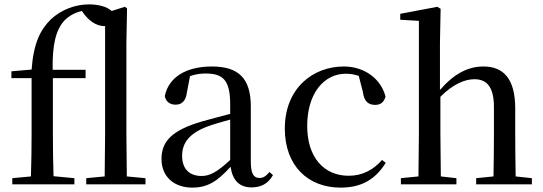

<svg xmlns="http://www.w3.org/2000/svg" viewBox="-20 -840 2476 875"><path d="M456 0H643V-28L558 -36L556 -230V-644L559 -802L549 -809L489 -790C467 -810 428 -820 386 -820C325 -820 262 -798 212 -752C165 -706 133 -645 124 -523L32 -515V-484H124V-230C124 -166 123 -101 121 -36L36 -28V0H319V-28L224 -37C222 -101 221 -166 221 -230V-484H370V-522H220C218 -639 235 -704 274 -747C296 -769 321 -782 353 -790L366 -772C397 -734 429 -721 457 -721H459V-230L457 -36L373 -28V0Z M1126 14C1170 14 1202 -3 1224 -42L1208 -56C1191 -36 1179 -29 1163 -29C1137 -29 1123 -46 1123 -104V-355C1123 -483 1067 -537 946 -537C825 -537 748 -486 731 -402C736 -377 754 -363 780 -363C807 -363 827 -378 832 -420L846 -493C871 -502 894 -505 917 -505C996 -505 1029 -475 1029 -365V-321C987 -310 941 -298 902 -287C764 -247 716 -196 716 -116C716 -32 776 15 856 15C930 15 973 -17 1031 -80C1039 -21 1069 14 1126 14ZM1029 -111C969 -55 935 -38 899 -38C845 -38 810 -68 810 -130C810 -189 843 -232 924 -263C954 -274 991 -285 1029 -295Z M1532 15C1631 15 1692 -25 1738 -98L1721 -111C1679 -63 1628 -39 1569 -39C1457 -39 1380 -122 1380 -266C1380 -414 1456 -504 1556 -504C1576 -504 1595 -501 1615 -494L1634 -420C1639 -378 1659 -362 1690 -362C1714 -362 1730 -374 1737 -400C1716 -481 1641 -537 1547 -537C1404 -537 1278 -436 1278 -254C1278 -84 1384 15 1532 15Z M2227 0H2404V-28L2330 -36C2329 -91 2328 -174 2328 -230V-346C2328 -483 2273 -537 2183 -537C2114 -537 2050 -505 1985 -430V-644L1988 -800L1973 -809L1804 -777V-750L1889 -745V-230L1887 -36L1807 -28V0H2060V-28L1989 -36L1987 -230V-399C2047 -459 2101 -479 2142 -479C2197 -479 2231 -446 2231 -352V-230C2231 -174 2230 -92 2229 -36L2150 -28V0Z"/></svg>

Font: Noto Serif CJK SC Medium
Style: Regular
Weight: 500
Designer: Ryoko NISHIZUKA 西塚涼子 (kana & ideographs); Frank Grießhammer (Latin, Greek & Cyrillic); Wenlong ZHANG 张文龙 (bopomofo); San
Foundry: Adobe
Version: Version 2.001;hotconv 1.1.0;makeotfexe 2.6.0